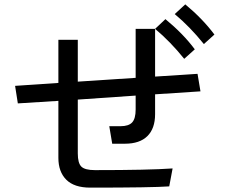

<svg xmlns="http://www.w3.org/2000/svg" viewBox="-20 -861 1040 888"><path d="M485.4 -277.3H537.1Q575.2 -277.3 591.3 -294.9Q607.4 -312.5 607.4 -354.5V-418.9L339.8 -400.4V-151.4Q339.8 -106.4 356.4 -90.3Q373 -74.2 418.9 -74.2Q668 -74.2 778.3 -82L762.7 1Q683.6 6.8 397.5 6.8Q323.2 6.8 286.6 -29.8Q250 -66.4 250 -130.9V-394.5L62.5 -382.8L49.8 -463.9L250 -477.5V-676.8H339.8V-483.4L607.4 -501V-727.5H697.3V-506.8L893.6 -519.5L907.2 -438.5L697.3 -424.8V-333Q697.3 -266.6 661.6 -231.4Q626 -196.3 557.6 -196.3H499ZM788.1 -795.9 836.9 -840.8Q917 -774.4 971.7 -701.2L922.9 -657.2Q858.4 -737.3 788.1 -795.9ZM697.3 -727.5 745.1 -772.5Q828.1 -704.1 880.9 -632.8L832 -588.9Q767.6 -668.9 697.3 -727.5Z"/></svg>

Font: Gothic A1 Medium
Style: Regular
Weight: 500
Designer: HanYang I&C Co.,Ltd.
Foundry: HanYang I&C Co.,Ltd.
Version: Version 2.50